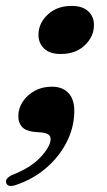

<svg xmlns="http://www.w3.org/2000/svg" viewBox="-53 -447 361 649"><path d="M59.5 -1.5Q32 -5 20 -19.8Q8 -34.5 9 -57Q9.5 -81.5 24.2 -103.8Q39 -126 64.2 -140Q89.5 -154 122.5 -154Q159.5 -154 179.8 -131Q200 -108 198 -64Q196 -11 170.2 37.5Q144.5 86 100.5 123Q56.5 160 -1.5 179Q-25 186.5 -31.5 173Q-38 157 -12 144.5Q50 120.5 83 85.5Q116 50.5 118 25.5Q118.5 14 112.2 8.8Q106 3.5 89.5 1ZM152 -264.5Q115 -264.5 95.8 -283.2Q76.5 -302 77 -331Q78 -370 109.2 -398.5Q140.5 -427 189 -427Q227 -427 246.2 -408Q265.5 -389 264.5 -360.5Q264 -323 233.5 -293.8Q203 -264.5 152 -264.5Z"/></svg>

Font: Fraunces 144pt Soft
Style: Bold Italic
Weight: 700
Italic angle: -16°
Version: Version 1.000;[b76b70a41]